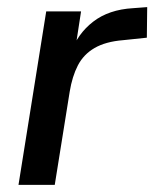

<svg xmlns="http://www.w3.org/2000/svg" viewBox="-20 -520 434 540"><path d="M32 0 110 -488H208L190 -371H179Q198 -425 242 -459Q286 -493 354 -497L394 -500L393 -414L326 -407Q277 -403 246 -385Q215 -367 199 -336Q183 -305 176 -262L134 0Z"/></svg>

Font: Nunito Sans 12pt ExtraLight 12pt SemiBold
Style: Italic
Weight: 600
Italic angle: -9°
Version: Version 3.101;gftools[0.9.27]